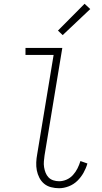

<svg xmlns="http://www.w3.org/2000/svg" viewBox="-20 -989 540 1017"><path d="M293 8Q271 8 250 2.5Q229 -3 213.5 -16Q198 -29 188.5 -47.5Q179 -66 175 -86.5Q171 -107 172 -129Q173 -151 177 -172L264 -698H115V-735H310L216 -166Q214 -151 212.5 -135Q211 -119 213.5 -103.5Q216 -88 221.5 -74Q227 -60 237 -49.5Q247 -39 262 -34Q277 -29 293 -29Q313 -29 332.5 -37.5Q352 -46 366.5 -62Q381 -78 390.5 -97Q400 -116 406 -136L443 -123Q436 -98 422.5 -74Q409 -50 389.5 -31Q370 -12 344 -2Q318 8 293 8ZM312 -803 287 -827 428 -969 458 -941Z"/></svg>

Font: Iosevka Slab Extralight
Style: Italic
Weight: 200
Italic angle: -9°
Monospace: yes
Designer: Belleve Invis
Foundry: Belleve Invis
Version: Version 11.1.1; ttfautohint (v1.8.3)